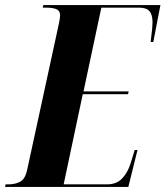

<svg xmlns="http://www.w3.org/2000/svg" viewBox="-60 -734 650 754"><path d="M-40 0 -38 -10H-26Q-1 -10 18.5 -20Q38 -30 46 -64L171 -640Q173 -649 174.5 -658.5Q176 -668 176 -674Q176 -692 161.5 -698Q147 -704 122 -704H108L110 -714H570L542 -569H532Q532 -576 534 -590.5Q536 -605 537.5 -620.5Q539 -636 539 -646Q539 -676 527 -690Q515 -704 486 -704H338L268 -375H445L443 -364H265L190 -10H360Q398 -10 420 -33.5Q442 -57 453 -93L469 -145H480L444 0Z"/></svg>

Font: Noto Serif Display ExtraCondensed ExtraBold
Style: Italic
Weight: 800
Width: 2
Italic angle: -12°
Designer: Monotype Design Team
Foundry: Monotype Imaging Inc.
Version: Version 2.009